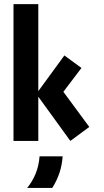

<svg xmlns="http://www.w3.org/2000/svg" viewBox="-20 -687 505 936"><path d="M322.9 0 156.9 -229.2 293.8 -416.7 377.1 -355.6Q377.1 -355.6 288.9 -239.6L415.3 -68.1Q415.3 -68.1 322.9 0ZM45.8 0V-666.7H166.7V0ZM112.5 229.2Q137.5 198.6 153.5 160.1Q169.4 121.5 172.9 75H285.4Q282.6 117.4 269.8 155.9Q256.9 194.4 234.7 229.2Z"/></svg>

Font: co2trust
Style: Bold
Weight: 700
Designer: Kristian Moeller
Foundry: Dicotype
Version: Version 1.000